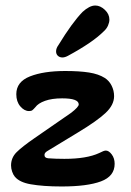

<svg xmlns="http://www.w3.org/2000/svg" viewBox="-20 -664 474 695"><path d="M183 -478Q183 -489 191 -500Q241 -582 279 -621Q304 -644 325 -644Q343 -644 359.5 -628.5Q376 -613 376 -593Q376 -583 371 -571.5Q366 -560 356 -551Q315 -510 226 -462Q215 -456 206 -456Q196 -456 189.5 -462Q183 -468 183 -478ZM91 3Q51 -4 34 -24Q28 -31 24 -42.5Q20 -54 20 -65Q20 -93 40 -113Q60 -133 105 -164L238 -256Q265 -277 265 -286Q265 -308 205 -308Q168 -308 143 -299Q118 -290 108 -276Q101 -268 97 -265Q93 -262 85 -262Q68 -262 53.5 -279Q39 -296 39 -323Q39 -368 88.5 -387.5Q138 -407 216 -407Q268 -407 302.5 -401.5Q337 -396 359 -382Q375 -372 384 -354Q393 -336 393 -316Q393 -284 362 -255Q331 -226 263 -185L151 -117Q141 -111 141 -103Q141 -92 155 -91Q181 -89 213 -89Q294 -89 339 -110Q356 -119 363 -119Q374 -119 384.5 -105Q395 -91 395 -71Q395 -26 345.5 -7.5Q296 11 203 11Q136 11 91 3Z"/></svg>

Font: AkayaTelivigala
Style: Regular
Weight: 400
Designer: Vaishnavi Murthy Yerkadithaya ( vaishnavimurthy@gmail.com ), Juan Luis Blanco Aristondo ( juan@blancoletters.com )
Version: Version 1.000